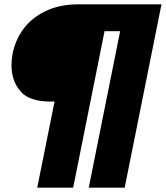

<svg xmlns="http://www.w3.org/2000/svg" viewBox="-20 -762 766 887"><path d="M556 105H390L535 -618H463L318 105H152L232 -293H210Q114 -293 73.5 -341.5Q33 -390 33 -461Q33 -486 38 -513Q50 -575 87 -626.5Q124 -678 189 -710Q254 -742 343 -742H726Z"/></svg>

Font: TypoPRO Montserrat
Style: Italic
Weight: 900
Italic angle: -11.3°
Designer: Julieta Ulanovsky
Foundry: Julieta Ulanovsky
Version: Version 6.001